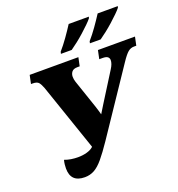

<svg xmlns="http://www.w3.org/2000/svg" viewBox="-163 -1065 1122 1208"><g transform="rotate(-20 398.5 -460.5)"><path d="M199 10Q105 10 105 -82Q105 -95 106.5 -109Q108 -123 112 -138Q133 -130 156 -126.5Q179 -123 201 -123Q233 -123 260 -130.5Q287 -138 302 -151L306 -155L152 -604Q142 -631 131 -644Q120 -657 91 -657H80L92 -714H418L406 -657H392Q364 -657 353 -643Q342 -629 342 -610Q342 -593 348 -575L413 -384Q418 -369 422 -355Q426 -341 430 -327Q448 -357 465 -384L583 -572Q603 -603 603 -627Q603 -641 593 -649Q583 -657 559 -657H537L549 -714H797L785 -657H769Q747 -657 729 -642Q711 -627 683 -585L396 -158Q354 -96 323 -59Q292 -22 263 -6Q234 10 199 10ZM519 -784Q547 -816 575 -855.5Q603 -895 626 -931H761L758 -921Q748 -908 727.5 -888Q707 -868 682.5 -846Q658 -824 633 -804.5Q608 -785 588 -771H516ZM325 -784Q353 -816 381 -855.5Q409 -895 432 -931H567L564 -921Q554 -908 533.5 -888Q513 -868 488.5 -846Q464 -824 439 -804.5Q414 -785 394 -771H322Z"/></g></svg>

Font: Noto Serif ExtraBold
Style: Italic
Weight: 800
Italic angle: -12°
Designer: Monotype Design Team
Foundry: Monotype Imaging Inc.
Version: Version 2.013